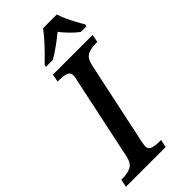

<svg xmlns="http://www.w3.org/2000/svg" viewBox="-311 -989 1047 1047"><g transform="rotate(-45 212.5 -465.5)"><path d="M-22 0 -13 -45H0Q33 -45 60 -57Q87 -69 97 -114L200 -601Q205 -619 205 -631Q205 -655 184.5 -662Q164 -669 133 -669H120L129 -714H435L426 -669H413Q379 -669 352.5 -657Q326 -645 316 -600L213 -115Q212 -107 210 -98Q208 -89 208 -83Q208 -59 228.5 -52Q249 -45 281 -45H294L284 0ZM135 -784Q155 -803 180 -828.5Q205 -854 229 -881Q253 -908 270 -931H376Q382 -909 394.5 -882Q407 -855 421 -829Q435 -803 447 -784L444 -771H401Q378 -788 353.5 -813Q329 -838 312 -861Q284 -838 249.5 -813Q215 -788 185 -771H132Z"/></g></svg>

Font: Noto Serif Medium
Style: Italic
Weight: 500
Italic angle: -12°
Designer: Monotype Design Team
Foundry: Monotype Imaging Inc.
Version: Version 2.014; ttfautohint (v1.8.4.7-5d5b)